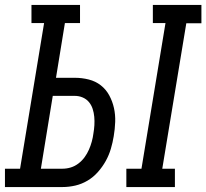

<svg xmlns="http://www.w3.org/2000/svg" viewBox="-37 -755 833 775"><path d="M473 0V-74H534L631 -662H580V-735H776V-661H715L618 -74H669V0ZM-17 0V-74H44L141 -662H90V-735H286V-662H225L189 -441H265Q294 -441 321.5 -434Q349 -427 370 -410.5Q391 -394 404 -370Q417 -346 423 -319Q429 -292 428 -263Q427 -234 422 -205Q418 -180 410.5 -154.5Q403 -129 390 -105.5Q377 -82 358.5 -61Q340 -40 316.5 -26Q293 -12 267 -6Q241 0 215 0ZM128 -74H215Q232 -74 248.5 -79Q265 -84 279.5 -95Q294 -106 304.5 -120.5Q315 -135 322 -151Q329 -167 333.5 -183.5Q338 -200 340 -216Q343 -233 344 -250Q345 -267 343.5 -283.5Q342 -300 337 -315.5Q332 -331 322 -343Q312 -355 297 -361.5Q282 -368 265 -368H176Z"/></svg>

Font: Iosevka Etoile Oblique
Style: Regular
Weight: 400
Italic angle: -9°
Designer: Belleve Invis
Foundry: Belleve Invis
Version: Version 15.5.2; ttfautohint (v1.8.4)